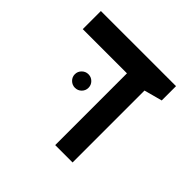

<svg xmlns="http://www.w3.org/2000/svg" viewBox="-150 -736 885 885"><g transform="rotate(45 293.0 -293.0)"><path d="M319.3 0V-467.8H31.2V-585.9H521V-492.7L432.6 -468.8V0ZM196.8 -251Q178.7 -251 165.5 -263.9Q152.3 -276.9 152.3 -294.9Q152.3 -313.5 165.5 -326.4Q178.7 -339.4 196.8 -339.4Q215.3 -339.4 228.3 -326.4Q241.2 -313.5 241.2 -294.9Q241.2 -276.9 228.3 -263.9Q215.3 -251 196.8 -251Z"/></g></svg>

Font: Cascadia Mono PL SemiBold
Style: Regular
Weight: 600
Monospace: yes
Designer: Aaron Bell
Foundry: Saja Typeworks
Version: Version 2404.023; ttfautohint (v1.8.4)